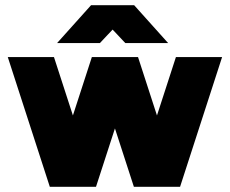

<svg xmlns="http://www.w3.org/2000/svg" viewBox="-20 -720 886 740"><path d="M200 -554H365L414 -606L463 -554H628L497 -700H331ZM658 -500 585 -275 512 -500H334L261 -275L188 -500H10L172 0H350L423 -225L496 0H674L836 -500Z"/></svg>

Font: Unageo
Style: Black
Weight: 900
Designer: Richard Sepsi
Foundry: Richard Sepsi
Version: Version 2.000